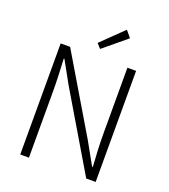

<svg xmlns="http://www.w3.org/2000/svg" viewBox="-166 -1066 1040 1184"><g transform="rotate(20 353.5 -474.0)"><path d="M106 0H163V-437C163 -509 159 -578 156 -648H160L241 -502L539 0H601V-729H544V-297C544 -226 548 -152 553 -81H548L466 -228L168 -729H106ZM346 -780 497 -905 461 -948 319 -810Z"/></g></svg>

Font: GenYoGothic2 TW L
Style: Regular
Weight: 300
Version: Version 2.100;PS 2.1;hotconv 16.6.51;makeotf.lib2.5.65220 DE